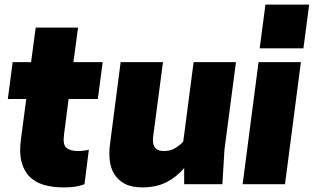

<svg xmlns="http://www.w3.org/2000/svg" viewBox="-20 -800 1363 834"><path d="M426 -530 405 -370H278L258 -215Q252 -170 269.5 -157Q287 -144 319 -144Q331 -144 346.5 -146Q362 -148 366 -150L347 0Q339 4 316.5 9Q294 14 256 14Q208 14 170.5 3Q133 -8 108.5 -32.5Q84 -57 73.5 -97Q63 -137 71 -195L94 -370H14L35 -530H115L135 -680H319L299 -530Z M688 -530 645 -205Q644 -196 644.5 -185Q645 -174 649.5 -165Q654 -156 664 -150Q674 -144 693 -144Q723 -144 745 -159Q767 -174 776 -185L821 -530H1005L955 -150L946 0H780V-70Q746 -30 702 -8Q658 14 598 14Q551 14 521.5 -2Q492 -18 476 -44.5Q460 -71 456.5 -105Q453 -139 458 -175L504 -530Z M1103 -530H1287L1218 0H1034ZM1298 -590H1108L1133 -780H1323Z"/></svg>

Font: Tanohe Sans Black
Style: Italic
Weight: 900
Designer: Village Type and Design LLC & Cristiano Sobral
Foundry: Cooper Hewitt Smithsonian Design Museum
Version: Version 1.00;January 12, 2020;FontCreator 12.0.0.2547 64-bit